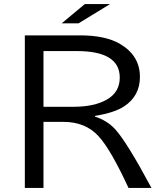

<svg xmlns="http://www.w3.org/2000/svg" viewBox="-20 -899 800 944"><path d="M397 -878.9H521L366.2 -784.2H283.2ZM102.1 -725.1H374Q500 -725.1 571.8 -682.1Q668 -624.5 668 -521Q668 -427.2 590.3 -376Q543.9 -345.2 446.8 -329.1V-325.7Q505.4 -307.1 544.9 -265.1Q602.5 -203.1 724.6 24.9H611.8Q524.9 -163.1 465.3 -228.5Q400.9 -299.8 292 -299.8H193.8V24.9H102.1ZM193.8 -647.9V-374H341.8Q442.9 -374 504.9 -409.2Q568.8 -445.3 568.8 -517.6Q568.8 -647.9 357.9 -647.9Z"/></svg>

Font: BIZ UDPGothic
Style: Regular
Weight: 400
Designer: TypeBank Co., Ltd.
Foundry: Morisawa Inc.
Version: Version 1.051